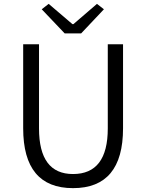

<svg xmlns="http://www.w3.org/2000/svg" viewBox="-20 -961 756 994"><path d="M100 -297V-732H182V-296Q182 -60 358 -60Q538 -60 538 -296V-732H617V-297Q617 13 358 13Q100 13 100 -297ZM196 -913 232 -941 355 -836H360L482 -941L518 -913L400 -788H315Z"/></svg>

Font: Source Han Sans CN Normal
Style: Regular
Weight: 350
Designer: Ryoko NISHIZUKA 西塚涼子 (kana, bopomofo & ideographs); Paul D. Hunt (Latin, Greek & Cyrillic); Sandoll Communications 산돌커뮤니
Foundry: Adobe
Version: Version 2.004;hotconv 1.0.118;makeotfexe 2.5.65603